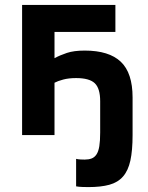

<svg xmlns="http://www.w3.org/2000/svg" viewBox="-20 -550 603 782"><path d="M70 -530H450V-420H202V-313Q224 -325 252.5 -334.5Q281 -344 325 -344Q424 -344 472 -298.5Q520 -253 520 -153V0Q520 63 511 104Q502 145 481 169Q460 193 425.5 202.5Q391 212 340 212Q329 212 315 211.5Q301 211 290 209V97Q298 99 307.5 99.5Q317 100 325 100Q341 100 353 95.5Q365 91 373 79Q381 67 384.5 45.5Q388 24 388 -10V-138Q388 -190 366 -211Q344 -232 290 -232Q260 -232 237.5 -226Q215 -220 202 -213V0H70Z"/></svg>

Font: Golos Text DemiBold
Style: Regular
Weight: 600
Designer: A.Korolkova, Vitaly Kuzmin
Foundry: ParaType Ltd
Version: Version 2.002